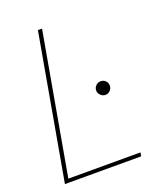

<svg xmlns="http://www.w3.org/2000/svg" viewBox="-131 -787 742 873"><g transform="rotate(-20 240.0 -350.0)"><path d="M32 0 156 -700H176L55 -18H404L401 0ZM344 -318Q331 -318 321 -328Q311 -338 311 -351Q311 -365 321 -374.5Q331 -384 344 -384Q358 -384 367.5 -374.5Q377 -365 377 -351Q377 -338 367.5 -328Q358 -318 344 -318Z"/></g></svg>

Font: DM Sans 10pt Thin
Style: Italic
Weight: 250
Italic angle: -10°
Version: Version 4.004;gftools[0.9.30]